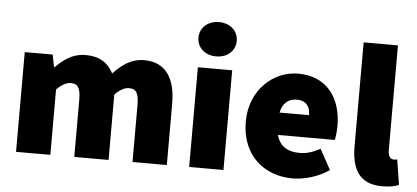

<svg xmlns="http://www.w3.org/2000/svg" viewBox="-50 -841 2081 959"><g transform="rotate(5 990.0 -361.0)"><path d="M58 0H230V-328C256 -354 280 -366 300 -366C334 -366 350 -350 350 -286V0H522V-328C548 -354 572 -366 592 -366C626 -366 642 -350 642 -286V0H814V-308C814 -432 766 -512 656 -512C588 -512 543 -474 502 -432C475 -484 432 -512 364 -512C296 -512 254 -478 214 -439H210L198 -500H58Z M926 0H1098V-500H926ZM1012 -562C1068 -562 1108 -598 1108 -648C1108 -698 1068 -734 1012 -734C956 -734 916 -698 916 -648C916 -598 956 -562 1012 -562Z M1446 12C1502 12 1574 -8 1628 -46L1572 -148C1536 -128 1504 -118 1470 -118C1414 -118 1370 -138 1354 -198H1639C1642 -210 1646 -240 1646 -270C1646 -404 1576 -512 1428 -512C1306 -512 1188 -412 1188 -250C1188 -84 1300 12 1446 12ZM1352 -310C1362 -360 1394 -382 1432 -382C1484 -382 1500 -348 1500 -310Z M1894 12C1932 12 1960 6 1978 -2L1958 -128C1950 -126 1946 -126 1940 -126C1928 -126 1912 -136 1912 -170V-696H1740V-176C1740 -64 1778 12 1894 12Z"/></g></svg>

Font: Giro Sans Black
Style: Regular
Weight: 900
Designer: Paul D. Hunt
Foundry: Adobe Systems Incorporated
Version: Version 1.000;PS 1.0;hotconv 1.0.88;makeotf.lib2.5.647800